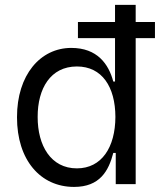

<svg xmlns="http://www.w3.org/2000/svg" viewBox="-20 -747 656 779"><path d="M530.5 -657.7V-727.3H446.7V-657.7H296.2V-592.3H446.7V-416.2H439.6C420.8 -487.2 374.6 -552.6 269.2 -552.6C143.8 -552.6 48.7 -443.2 49 -271.3C48.7 -98 143.8 11.4 280.5 11.4C385.3 11.4 420.8 -54 439.6 -126.4H449.6V0H530.5V-592.3H608.7V-657.7ZM291.9 -63.9C186.4 -63.9 132.5 -156.2 132.8 -272.7C132.5 -387.8 185 -477.3 291.9 -477.3C393.8 -477.3 447.8 -394.9 448.2 -272.7C447.8 -149.1 392.4 -63.9 291.9 -63.9Z"/></svg>

Font: Riot Sans 2.0
Style: Regular
Weight: 400
Designer: Rasmus Andersson
Foundry: rsms
Version: Version 3.006;hotconv 1.0.109;makeotfexe 2.5.65596